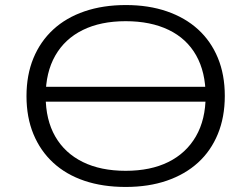

<svg xmlns="http://www.w3.org/2000/svg" viewBox="-20 -733 996 761"><path d="M130 -330V-389H842V-330ZM478 8Q387 8 314.5 -16.5Q242 -41 191 -88Q140 -135 112.5 -201.5Q85 -268 85 -352Q85 -436 112.5 -502.5Q140 -569 191 -616Q242 -663 315 -688Q388 -713 479 -713Q569 -713 641.5 -688Q714 -663 765 -616.5Q816 -570 843.5 -503.5Q871 -437 871 -353Q871 -269 843.5 -202Q816 -135 765 -88.5Q714 -42 641.5 -17Q569 8 478 8ZM478 -56Q577 -56 647.5 -91Q718 -126 756.5 -192.5Q795 -259 795 -353Q795 -447 757.5 -513.5Q720 -580 648.5 -614.5Q577 -649 478 -649Q379 -649 308 -614Q237 -579 199 -512.5Q161 -446 161 -352Q161 -258 199 -192Q237 -126 308 -91Q379 -56 478 -56Z"/></svg>

Font: Nunito Sans 10pt Expanded Light
Style: Regular
Weight: 300
Width: 7
Designer: Vernon Adams
Foundry: Vernon Adams
Version: Version 3.101;gftools[0.9.27]